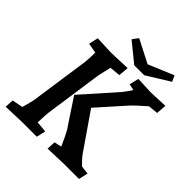

<svg xmlns="http://www.w3.org/2000/svg" viewBox="-240 -1050 1209 1209"><g transform="rotate(45 365.0 -445.0)"><path d="M386 -54 435 -65Q402 -139 387 -164L262 -353L461 -577Q480 -600 504 -638L462 -647L477 -710Q570 -705 587 -705Q615 -705 687 -709L717 -710L712 -642L646 -635Q619 -612 590.5 -585.5Q562 -559 551 -546L395 -371L562 -129Q569 -118 585 -100.5Q601 -83 615 -69L672 -62L658 0H524Q501 0 383 5ZM13 -54 85 -68Q102 -129 106 -148L163 -543Q168 -583 168 -635L101 -647L115 -710Q213 -705 233 -705Q265 -705 347 -709L381 -710L375 -642L303 -635L297 -607Q286 -564 282 -540L230 -178Q224 -140 222 -68L296 -61L282 0H151Q128 0 10 5ZM453 -816 622 -887 640 -847 486 -752H398L270 -856L299 -895Z"/></g></svg>

Font: Andada Pro
Style: Bold Italic
Weight: 700
Italic angle: -7°
Designer: Carolina Giovagnoli
Foundry: Huerta Tipografica
Version: Version 3.005; ttfautohint (v1.8.4)